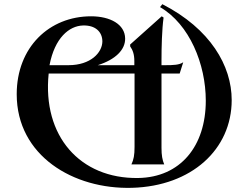

<svg xmlns="http://www.w3.org/2000/svg" viewBox="-20 -807 1189 919"><path d="M60 -356C60 -61 332 100 612 92C897 84 1089 -92 1089 -328C1089 -492 987 -669 757 -787L746 -773C887 -691 965 -500 965 -325C965 -108 844 42 641 45C363 49 182 -156 213 -455H624V-104C624 -64 620 -44 609 -20H766C757 -42 753 -63 753 -100V-455H840L857 -509C838 -496 810 -495 771 -495H753V-518C753 -579 755 -666 763 -723L754 -729L603 -594V-585C615 -568 623 -548 623 -515V-495H448C533 -522 580 -569 579 -623C578 -691 507 -729 416 -729C216 -729 60 -581 60 -356ZM308 -495H217C242 -626 311 -683 377 -685C436 -687 470 -655 470 -608C469 -555 414 -495 308 -495Z"/></svg>

Font: Sinistre
Style: Bold
Weight: 700
Designer: Jules Durand
Foundry: Collletttivo
Version: Version 69.420;Glyphs 3.2 (3217)